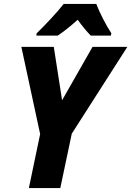

<svg xmlns="http://www.w3.org/2000/svg" viewBox="-20 -951 664 971"><path d="M165 -782 164 -771H272C305 -793 337 -819 373 -851C392 -824 420 -790 439 -771H541L543 -783C517 -822 483 -888 467 -931H302C265 -884 208 -824 165 -782ZM126 0H285L343 -275L624 -714H448L294 -444L252 -714H88L183 -273Z"/></svg>

Font: Noto Sans SemiCondensed ExtraBold
Style: Italic
Weight: 800
Width: 4
Italic angle: -12°
Designer: Monotype Design Team
Foundry: Monotype Imaging Inc.
Version: Version 2.013